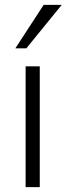

<svg xmlns="http://www.w3.org/2000/svg" viewBox="-20 -767 273 787"><path d="M85 0V-495H143V0ZM43 -569 159 -747H233L88 -569Z"/></svg>

Font: REM Medium ExtraLight
Style: Regular
Weight: 250
Version: Version 1.005;gftools[0.9.28]